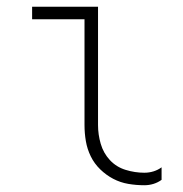

<svg xmlns="http://www.w3.org/2000/svg" viewBox="-20 -540 540 568"><path d="M407 8Q383 8 359.5 4Q336 0 315 -11Q294 -22 276.5 -39Q259 -56 248.5 -77.5Q238 -99 234 -122.5Q230 -146 230 -170V-483H75V-520H270V-170Q270 -142 278 -114.5Q286 -87 305 -66.5Q324 -46 351.5 -37.5Q379 -29 407 -29Q421 -29 434 -33Q447 -37 458 -45V-8Q447 0 434 4Q421 8 407 8Z"/></svg>

Font: Iosevka Extralight
Style: Regular
Weight: 200
Monospace: yes
Designer: Belleve Invis
Foundry: Belleve Invis
Version: Version 32.0.1; ttfautohint (v1.8.4)